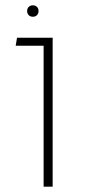

<svg xmlns="http://www.w3.org/2000/svg" viewBox="-20 -702 331 722"><path d="M144 -530H39L44 -560H178V0H144ZM82 -661Q82 -670 88 -676Q94 -682 104 -682Q113 -682 119 -676Q125 -670 125 -661Q125 -651 119 -645Q113 -639 104 -639Q94 -639 88 -645Q82 -651 82 -661Z"/></svg>

Font: FiraGO UltraLight
Style: Regular
Weight: 200
Designer: bBox Type
Foundry: bBox Type GmbH
Version: Version 1.001